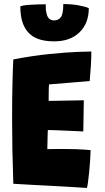

<svg xmlns="http://www.w3.org/2000/svg" viewBox="-20 -918 518 945"><path d="M408 7Q360.5 4 313.8 1.2Q267 -1.5 219.5 -4Q176.5 -6 132.8 -8.5Q89 -11 45.5 -13.5Q42.5 -100 41 -179.8Q39.5 -259.5 39.5 -329.5Q39.5 -436.5 41.5 -513.2Q43.5 -590 45.5 -625.5Q141.5 -644 223.8 -652.2Q306 -660.5 361 -662.5Q416 -664.5 429.5 -664.5Q429.5 -628.5 427.2 -593.2Q425 -558 421.5 -519L221.5 -502.5Q220.5 -498 220.2 -486.8Q220 -475.5 219.8 -462.2Q219.5 -449 219.5 -437.8Q219.5 -426.5 219.5 -421.5Q231.5 -421.5 248.2 -421.8Q265 -422 284.8 -422.5Q304.5 -423 324.2 -423.2Q344 -423.5 361.8 -423.8Q379.5 -424 392.5 -424.5L390 -271Q383.5 -271.5 365.8 -272.2Q348 -273 325 -274Q302 -275 279.2 -276Q256.5 -277 239.2 -277.5Q222 -278 215.5 -278Q215 -273.5 214.8 -264.2Q214.5 -255 214.2 -243.8Q214 -232.5 213.8 -221Q213.5 -209.5 213.2 -199.8Q213 -190 213 -184Q218.5 -184.5 247.2 -184.5Q276 -184.5 307 -184.5Q330 -184.5 352.2 -183.8Q374.5 -183 393.8 -181.8Q413 -180.5 426 -179Q425.5 -156.5 423.5 -127.5Q421.5 -98.5 418.8 -70Q416 -41.5 413 -20.5Q410 0.5 408 7ZM417 -878Q417 -803 371.2 -758.8Q325.5 -714.5 247 -714.5Q170.5 -714.5 131.8 -746.5Q93 -778.5 83.5 -839Q81.5 -850 80.8 -862.2Q80 -874.5 80 -887Q94 -892 117.2 -893.8Q140.5 -895.5 164.5 -896.2Q188.5 -897 205 -897Q205 -885 205.5 -874.8Q206 -864.5 208 -856.5Q212 -835 221.8 -826.2Q231.5 -817.5 246.5 -817.5Q267 -817.5 279.2 -833Q291.5 -848.5 291.5 -898Q332.5 -898 366.2 -891.8Q400 -885.5 417 -878Z"/></svg>

Font: Grandstander Thin ExtraBold
Style: Regular
Weight: 800
Version: Version 1.200